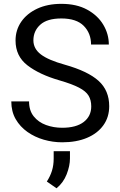

<svg xmlns="http://www.w3.org/2000/svg" viewBox="-20 -741 634 1013"><path d="M461.4 -179.7Q461.4 -212.9 447.3 -236.3Q433.1 -259.8 396.5 -278.8Q359.9 -297.9 292.5 -317.4Q187 -348.1 124.5 -396.5Q62 -444.8 62 -527.3Q62 -582.5 92 -626.2Q122.1 -669.9 176.5 -695.3Q231 -720.7 303.7 -720.7Q383.8 -720.7 439.7 -690.2Q495.6 -659.7 524.9 -610.6Q554.2 -561.5 554.2 -505.9H460.4Q460.4 -565.4 421.9 -604.5Q383.3 -643.6 303.7 -643.6Q228.5 -643.6 192.4 -610.6Q156.2 -577.6 156.2 -528.3Q156.2 -483.9 195.6 -453.9Q234.9 -423.8 322.8 -399.4Q443.8 -365.2 500 -314.5Q556.2 -263.7 556.2 -180.7Q556.2 -123 525.4 -80.1Q494.6 -37.1 439 -13.7Q383.3 9.8 308.1 9.8Q258.8 9.8 211.2 -3.9Q163.6 -17.6 124.8 -44.9Q85.9 -72.3 62.7 -112.5Q39.6 -152.8 39.6 -206.1H133.3Q133.3 -157.7 158 -127Q182.6 -96.2 222.7 -81.5Q262.7 -66.9 308.1 -66.9Q381.8 -66.9 421.6 -97.4Q461.4 -127.9 461.4 -179.7ZM349.1 56.6V95.2Q349.1 133.8 331.8 178.2Q314.5 222.7 278.3 252.4L227.1 216.8Q245.1 189 254.2 159.7Q263.2 130.4 263.2 96.2V56.6Z"/></svg>

Font: Vazirmatn RD UI
Style: Regular
Weight: 400
Designer: Saber Rastikerdar
Foundry: Saber Rastikerdar
Version: Version 33.003